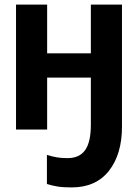

<svg xmlns="http://www.w3.org/2000/svg" viewBox="-20 -566 603 839"><path d="M293 253Q255 253 231 249Q207 245 185 238V111Q208 118 228 121.5Q248 125 275 125Q327 125 352 90Q377 55 377 -21V-227H186V0H50V-546H186V-333H377V-546H513V-12Q513 108 456 180.5Q399 253 293 253Z"/></svg>

Font: Noto Sans Mono SemiCondensed
Style: Bold
Weight: 700
Width: 4
Designer: Monotype Design Team
Foundry: Monotype Imaging Inc.
Version: Version 2.014